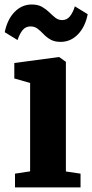

<svg xmlns="http://www.w3.org/2000/svg" viewBox="-28 -812 400 832"><path d="M37 0V-59.5L102.5 -69.5V-452.5L34 -472V-539L225.5 -564.5H229L257.5 -544V-69L321 -59.5V0ZM-7.5 -672.5Q4 -728.5 35.5 -760.5Q67 -792.5 109.5 -792.5Q136.5 -792.5 154.2 -782.2Q172 -772 185.5 -758.8Q199 -745.5 211.5 -735.5Q224 -725.5 240 -725Q261.5 -724.5 274.8 -741Q288 -757.5 296.5 -784.5L352 -750.5Q341.5 -696 309.8 -663.2Q278 -630.5 235 -630.5Q208.5 -630.5 191 -640.5Q173.5 -650.5 160.8 -664Q148 -677.5 135 -687.5Q122 -697.5 104.5 -697.5Q83 -697.5 70 -681.5Q57 -665.5 48 -638.5Z"/></svg>

Font: Merriweather 28pt ExtraBold
Style: Regular
Weight: 800
Version: Version 2.100